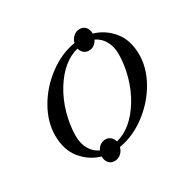

<svg xmlns="http://www.w3.org/2000/svg" viewBox="-127 -615 782 786"><g transform="rotate(-30 264.0 -222.0)"><path d="M40 -164Q40 -227 75.5 -289.5Q111 -352 171 -397Q231 -442 298 -453Q302 -470 315 -481Q328 -492 344 -492Q362 -492 372 -480Q382 -468 382 -450V-449Q434 -434 469 -391Q504 -348 504 -280Q504 -217 468.5 -154.5Q433 -92 373 -47Q313 -2 246 9Q242 26 229 37Q216 48 200 48Q182 48 172 36Q162 24 162 6V5Q110 -10 75 -53Q40 -96 40 -164ZM112 -120Q112 -84 127 -58Q142 -32 168 -20Q183 -48 210 -48Q224 -48 234 -39Q244 -30 247 -17Q320 -35 374 -121Q402 -166 417 -220Q432 -274 432 -324Q432 -360 417 -386Q402 -412 376 -424Q361 -396 334 -396Q320 -396 310 -405Q300 -414 297 -427Q224 -409 170 -323Q142 -278 127 -224Q112 -170 112 -120Z"/></g></svg>

Font: Old Standard TT
Style: Italic
Weight: 400
Italic angle: -15.2°
Designer: Alexey Kryukov <alexios@thessalonica.org.ru>
Version: Version 2.2